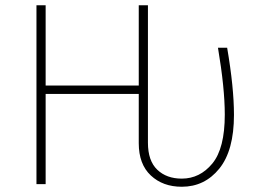

<svg xmlns="http://www.w3.org/2000/svg" viewBox="-20 -702 1001 732"><path d="M846 -520Q872 -368 872 -264Q872 -128 816 -59Q760 10 673 10Q601 10 555 -33Q509 -76 509 -156V-344H154V0H119V-682H154V-376H509V-682H544V-158Q544 -89 579.5 -55Q615 -21 673 -21Q742 -21 789.5 -78.5Q837 -136 837 -265Q837 -366 811 -520Z"/></svg>

Font: Fira Sans UltraLight
Style: Regular
Weight: 200
Designer: Carrois Corporate & Edenspiekermann AG
Foundry: Carrois Corporate GbR & Edenspiekermann AG
Version: Version 4.106;PS 004.106;hotconv 1.0.70;makeotf.lib2.5.58329